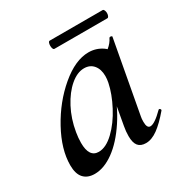

<svg xmlns="http://www.w3.org/2000/svg" viewBox="-129 -613 699 729"><g transform="rotate(-30 220.5 -249.0)"><path d="M17 -62Q17 -131 60.5 -210.5Q104 -290 168.5 -344.5Q233 -399 291 -399Q324 -399 351 -380.5Q378 -362 381 -326L327 -357Q343 -359 361 -373.5Q379 -388 388 -407Q390 -409 393 -409Q396 -409 398.5 -407.5Q401 -406 400 -405L342 -89Q340 -80 340 -66Q340 -38 355 -38Q374 -38 413 -77Q414 -78 416 -78Q419 -78 421 -74.5Q423 -71 421 -69Q388 -30 361 -10.5Q334 9 309 9Q286 9 275 -4.5Q264 -18 264 -47Q264 -68 268 -89L293 -229L313 -246Q288 -168 249 -109Q210 -50 166.5 -18.5Q123 13 82 13Q51 13 34 -5.5Q17 -24 17 -62ZM299 -261Q302 -276 302 -289Q302 -319 287 -337Q272 -355 246 -355Q216 -355 185.5 -329Q155 -303 131.5 -258.5Q108 -214 99 -160Q95 -137 95 -115Q95 -52 137 -52Q169 -52 203.5 -85Q238 -118 264 -167.5Q290 -217 299 -261ZM178 -493Q178 -500 180 -505.5Q182 -511 186 -511H418Q422 -511 424.5 -505.5Q427 -500 427 -493Q427 -486 424.5 -480.5Q422 -475 418 -475H186Q182 -475 180 -480.5Q178 -486 178 -493Z"/></g></svg>

Font: Cormorant Garamond SemiBold
Style: Italic
Weight: 600
Italic angle: -10°
Designer: Christian Thalmann (Catharsis Fonts)
Foundry: Catharsis Fonts
Version: Version 4.000